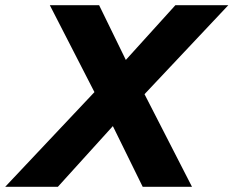

<svg xmlns="http://www.w3.org/2000/svg" viewBox="-81 -720 900 740"><path d="M142 0H-61L283 -365L111 -700H301L404 -489L595 -700H799L476 -357L659 0H469L354 -234Z"/></svg>

Font: Rosa Sans Black
Style: Italic
Weight: 900
Italic angle: -12°
Designer: Pentagram / MCKL
Foundry: Pentagram / MCKL
Version: Version 1.005;September 16, 2019;FontCreator 11.5.0.2425 64-